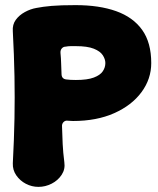

<svg xmlns="http://www.w3.org/2000/svg" viewBox="-20 -709 617 749"><path d="M130 20Q104 20 81 8Q58 -4 43.5 -25Q29 -46 30 -72Q35 -166 36.5 -247.5Q38 -329 36.5 -411Q35 -493 30 -587Q28 -613 41.5 -631.5Q55 -650 77 -662Q99 -674 122 -678Q147 -683 181.5 -686Q216 -689 275 -689Q367 -689 433 -665.5Q499 -642 534.5 -592.5Q570 -543 570 -463Q570 -401 532 -349.5Q494 -298 425.5 -267.5Q357 -237 265 -237Q260 -237 255 -237.5Q250 -238 246 -238Q235 -240 228 -233Q221 -226 222 -215Q223 -179 224.5 -147Q226 -115 231 -76Q235 -49 220.5 -27Q206 -5 181.5 7.5Q157 20 130 20ZM236 -527Q227 -527 221 -520Q215 -513 216 -502Q218 -481 218.5 -462Q219 -443 220 -421Q220 -401 239 -399Q246 -398 255.5 -397.5Q265 -397 276 -397Q321 -397 346 -406.5Q371 -416 381 -431Q391 -446 391 -463Q391 -478 381 -493.5Q371 -509 346 -519Q321 -529 276 -529Q266 -529 256 -529Q246 -529 236 -527Z"/></svg>

Font: Winky Sans ExtraBold
Style: Regular
Weight: 800
Designer: Simon Atzbach
Foundry: typofactur
Version: Version 1.205